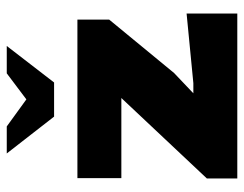

<svg xmlns="http://www.w3.org/2000/svg" viewBox="-97 -625 722 568"><g transform="rotate(-90 264.0 -341.0)"><path d="M20 0V-90L258 -343H21V-473H490V-379L332 -187L272 -130H302L508 -150V0ZM94 -682 203 -542H304L412 -682H331L254 -624L174 -682Z"/></g></svg>

Font: Rowdies
Style: Regular
Weight: 400
Designer: Jaikishan Patel
Version: Version 1.000; ttfautohint (v1.8.3)